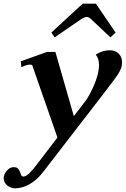

<svg xmlns="http://www.w3.org/2000/svg" viewBox="-52 -752 683 1043"><path d="M245 -549 227 -575 397 -732H469L576 -575L548 -549L447 -644Q431 -660 420 -660Q406 -660 383 -644ZM611 -413Q611 -408 609 -392Q604 -371 586.5 -345Q569 -319 537 -278L509 -241L181 184Q149 225 110.5 247.5Q72 270 32 271Q7 271 -12.5 255.5Q-32 240 -32 215Q-32 196 -15.5 176Q1 156 22 156Q39 156 46.5 164.5Q54 173 59 188Q62 198 65 202.5Q68 207 75 207Q89 207 108 188.5Q127 170 150 139L260 -5L124 -395Q123 -401 110 -401Q98 -401 83 -395Q68 -389 64 -387L61 -419L204 -470H249L349 -121L409 -199Q429 -225 450.5 -270.5Q472 -316 481 -357Q486 -382 486 -397Q486 -435 468 -455Q504 -479 545 -479Q573 -479 592 -461.5Q611 -444 611 -413Z"/></svg>

Font: Taviraj SemiBold
Style: Italic
Weight: 600
Italic angle: -12°
Designer: Katatrad Team
Foundry: CadsonDemak
Version: Version 1.001